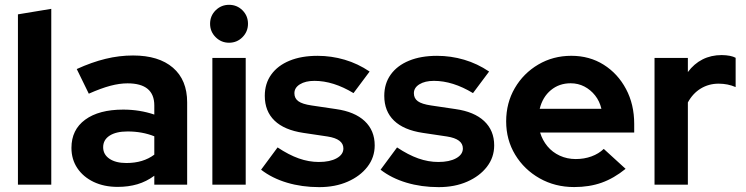

<svg xmlns="http://www.w3.org/2000/svg" viewBox="-20 -759 3064 789"><path d="M53.7 0V-700L190.7 -722.7V0Z M463.6 9Q407.9 9 364.9 -11.4Q322 -31.9 297.8 -68Q273.6 -104.2 273.6 -151.3Q273.6 -225.9 330.1 -267.2Q386.6 -308.6 486.4 -308.6Q553.8 -308.6 614.1 -288.2V-325.6Q614.1 -416.5 504 -416.5Q471.3 -416.5 433.1 -406.4Q394.9 -396.2 344.9 -374L295.4 -475.3Q357.3 -503.5 413.6 -517.2Q470 -531 526.8 -531Q632.5 -531 690.8 -480.7Q749.1 -430.3 749.1 -338.4V0H614.1V-36.8Q581.6 -12.8 544.6 -1.9Q507.7 9 463.6 9ZM403.9 -154Q403.9 -124.2 429.8 -106.6Q455.6 -89.1 499.5 -89.1Q568.3 -89.1 614.1 -123.5V-198.9Q564.4 -218.8 504.2 -218.8Q457.1 -218.8 430.5 -201.6Q403.9 -184.4 403.9 -154Z M852.7 0V-521H989.7V0ZM921.2 -583.4Q889 -583.4 866.1 -606.3Q843.3 -629.1 843.3 -661.3Q843.3 -694 866.1 -716.6Q889 -739.2 921.2 -739.2Q953.9 -739.2 976.5 -716.6Q999.1 -694 999.1 -661.3Q999.1 -629.1 976.5 -606.3Q953.9 -583.4 921.2 -583.4Z M1291.8 10Q1220.5 10 1159.2 -8.4Q1097.9 -26.7 1052.9 -61.6L1120.7 -153.2Q1166.5 -122.6 1207.8 -108Q1249 -93.4 1290.2 -93.4Q1335.9 -93.4 1363.5 -108.7Q1391.1 -124 1391.1 -149Q1391.1 -188 1326 -198.1L1226.2 -213Q1148.3 -224.7 1108.2 -263.3Q1068.1 -302 1068.1 -365Q1068.1 -415.6 1094.6 -452.5Q1121.1 -489.5 1169.7 -509.5Q1218.3 -529.6 1284.8 -529.6Q1341.9 -529.6 1396.3 -513.6Q1450.8 -497.6 1498.9 -465L1432.7 -376.4Q1349.7 -426.7 1272.2 -426.7Q1235.2 -426.7 1212.5 -412.6Q1189.8 -398.6 1189.8 -375.9Q1189.8 -354.7 1206.1 -343Q1222.3 -331.2 1260.6 -325.6L1360.5 -310.8Q1437.6 -300 1478.7 -261.4Q1519.8 -222.7 1519.8 -161.6Q1519.8 -112.2 1489.9 -73.6Q1460.1 -35 1408.8 -12.5Q1357.6 10 1291.8 10Z M1782.8 10Q1711.5 10 1650.2 -8.4Q1588.9 -26.7 1543.9 -61.6L1611.7 -153.2Q1657.5 -122.6 1698.8 -108Q1740 -93.4 1781.2 -93.4Q1826.9 -93.4 1854.5 -108.7Q1882.1 -124 1882.1 -149Q1882.1 -188 1817 -198.1L1717.2 -213Q1639.3 -224.7 1599.2 -263.3Q1559.1 -302 1559.1 -365Q1559.1 -415.6 1585.6 -452.5Q1612.1 -489.5 1660.7 -509.5Q1709.3 -529.6 1775.8 -529.6Q1832.9 -529.6 1887.3 -513.6Q1941.8 -497.6 1989.9 -465L1923.7 -376.4Q1840.7 -426.7 1763.2 -426.7Q1726.2 -426.7 1703.5 -412.6Q1680.8 -398.6 1680.8 -375.9Q1680.8 -354.7 1697.1 -343Q1713.3 -331.2 1751.6 -325.6L1851.5 -310.8Q1928.6 -300 1969.7 -261.4Q2010.8 -222.7 2010.8 -161.6Q2010.8 -112.2 1980.9 -73.6Q1951.1 -35 1899.8 -12.5Q1848.6 10 1782.8 10Z M2339.4 9.7Q2261 9.7 2197.5 -26.2Q2134 -62.1 2097 -123.3Q2060 -184.4 2060 -260.3Q2060 -335.9 2095.5 -396.9Q2131 -457.9 2192 -493.8Q2253 -529.7 2327.7 -529.7Q2402.6 -529.7 2460.7 -493.1Q2518.9 -456.5 2552.5 -393.3Q2586.2 -330.2 2586.2 -249.6V-214.4H2199.5Q2209.1 -182.6 2229.6 -157.9Q2250.1 -133.2 2280.3 -119.3Q2310.6 -105.4 2346 -105.4Q2380.7 -105.4 2410.6 -116.3Q2440.4 -127.2 2461.1 -147.1L2550.8 -65.2Q2503 -26.3 2452.5 -8.3Q2402 9.7 2339.4 9.7ZM2197.9 -312H2451.4Q2444 -343.4 2425.5 -366.8Q2407 -390.1 2381.3 -403.5Q2355.6 -416.8 2325 -416.8Q2277.9 -416.8 2243.8 -388.6Q2209.7 -360.3 2197.9 -312Z M2669.7 0V-521H2806.7V-462.9Q2831.8 -496.9 2866.9 -514.8Q2902.1 -532.7 2945.9 -532.7Q2984.1 -532 3003 -521.5V-401.2Q2970.9 -415.2 2933.1 -415.2Q2892.8 -415.2 2859.7 -395.2Q2826.7 -375.1 2806.7 -338V0Z"/></svg>

Font: Red Hat Display VF
Style: Regular
Weight: 300
Designer: Pentagram, MCKL
Foundry: Pentagram, MCKL
Version: Version 1.023